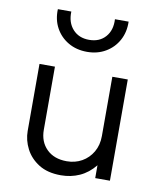

<svg xmlns="http://www.w3.org/2000/svg" viewBox="-86 -822 753 906"><g transform="rotate(10 291.0 -369.0)"><path d="M267 15Q203 15 161 -11.5Q119 -38 98 -79Q77 -120 77 -164V-485H151V-182.5Q151 -125.5 186.5 -90.2Q222 -55 283 -55Q323 -55 355.2 -73.2Q387.5 -91.5 406.8 -124.5Q426 -157.5 426 -201V-485H500V0H429.5V-61.5Q397.5 -22 356.2 -3.5Q315 15 267 15ZM287.5 -580Q236.5 -580 197.5 -602.8Q158.5 -625.5 137 -664.8Q115.5 -704 117.5 -754.5H182Q180 -702 209 -669.8Q238 -637.5 287.5 -637.5Q337 -637.5 365.5 -669.8Q394 -702 391 -754.5H456.5Q458 -704.5 436.5 -665Q415 -625.5 376.2 -602.8Q337.5 -580 287.5 -580Z"/></g></svg>

Font: Geologica Roman ExtraLight
Style: Regular
Weight: 250
Designer: Sindre Bremnes, Frode Helland
Foundry: Monokrom Skriftforlag AS
Version: Version 1.010;gftools[0.9.28]